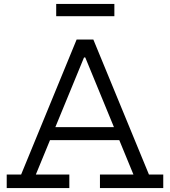

<svg xmlns="http://www.w3.org/2000/svg" viewBox="-20 -952 860 972"><path d="M613.5 -308.5V-242.5H209.5V-308.5ZM734 -68.5H806.5V0H486V-68.5H655.5L398.5 -693L445 -661H372L418.5 -693L161.5 -68.5H331V0H14V-68.5H87L368 -752H452.5ZM559 -932V-870H264.5V-932Z"/></svg>

Font: Hepta Slab ExtraLight
Style: Regular
Weight: 400
Version: Version 1.102